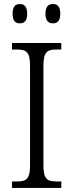

<svg xmlns="http://www.w3.org/2000/svg" viewBox="-20 -926 362 946"><path d="M241 -811C262 -811 277 -823 277 -858C277 -895 262 -906 241 -906C219 -906 204 -895 204 -858C204 -823 219 -811 241 -811ZM78 -811C99 -811 114 -823 114 -858C114 -895 99 -906 78 -906C56 -906 42 -895 42 -858C42 -823 56 -811 78 -811ZM39 0H282V-32H259C214 -32 194 -42 194 -111V-603C194 -672 214 -682 259 -682H282V-714H39V-682H63C108 -682 128 -672 128 -603V-110C128 -42 108 -32 63 -32H39Z"/></svg>

Font: Noto Serif Khmer SemiCondensed Light
Style: Regular
Weight: 300
Width: 4
Designer: Danh Hong and the Monotype Design Team
Foundry: Monotype Imaging Inc.
Version: Version 2.004